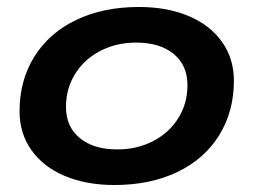

<svg xmlns="http://www.w3.org/2000/svg" viewBox="-20 -520 726 550"><path d="M36 -201Q36 -290 78.5 -358Q121 -426 198.5 -463Q276 -500 378 -500Q459 -500 520.5 -474Q582 -448 616 -400Q650 -352 650 -289Q650 -200 607.5 -132Q565 -64 487.5 -27Q410 10 308 10Q227 10 165.5 -16Q104 -42 70 -90Q36 -138 36 -201ZM517 -276Q517 -333 477.5 -365.5Q438 -398 370 -398Q313 -398 267 -374Q221 -350 195 -308Q169 -266 169 -214Q169 -157 208.5 -124.5Q248 -92 316 -92Q373 -92 419 -116Q465 -140 491 -182Q517 -224 517 -276Z"/></svg>

Font: Kodchasan
Style: Bold Italic
Weight: 700
Italic angle: -10°
Version: Version 1.000; ttfautohint (v1.6)